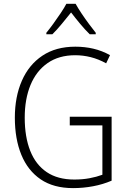

<svg xmlns="http://www.w3.org/2000/svg" viewBox="-20 -967 666 997"><path d="M342.3 -360.8H559.6V-28.8Q514.2 -9.3 463.1 0.2Q412.1 9.8 359.4 9.8Q258.3 9.8 191.4 -35.6Q124.5 -81.1 90.8 -163.3Q57.1 -245.6 57.1 -356Q57.1 -464.4 93.5 -547.6Q129.9 -630.9 200 -677.7Q270 -724.6 371.1 -724.6Q420.4 -724.6 465.1 -714.1Q509.8 -703.6 551.3 -680.7L531.2 -638.2Q491.2 -660.2 451.2 -670.2Q411.1 -680.2 370.6 -680.2Q285.6 -680.2 227.1 -639.4Q168.5 -598.6 138.4 -525.6Q108.4 -452.6 108.4 -356Q108.4 -255.9 137 -183.8Q165.5 -111.8 222.7 -73.2Q279.8 -34.7 365.7 -34.7Q408.2 -34.7 444.8 -41.5Q481.4 -48.3 511.7 -59.6V-315.9H342.3ZM372.6 -947.3Q384.8 -925.3 403.8 -896.7Q422.9 -868.2 442.9 -841.3Q462.9 -814.5 477.1 -796.9V-789.1H445.8Q421.9 -812.5 396.2 -843.3Q370.6 -874 349.1 -902.3Q327.1 -875 301.3 -843.5Q275.4 -812 252 -789.1H220.7V-796.9Q236.8 -816.4 256.6 -843.5Q276.4 -870.6 294.9 -898.4Q313.5 -926.3 324.7 -947.3Z"/></svg>

Font: Open Sans SemiCondensed Light
Style: Regular
Weight: 300
Width: 4
Designer: Monotype Design Team
Foundry: Monotype Imaging Inc.
Version: Version 3.000